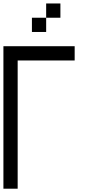

<svg xmlns="http://www.w3.org/2000/svg" viewBox="-20 -1187 540 1123"><path d="M0 -83.3V-916.7H416.7V-833.3H83.3V-83.3ZM250 -1000H166.7V-1083.3H250ZM250 -1083.3V-1166.7H333.3V-1083.3Z"/></svg>

Font: GalmuriMono11 Regular
Style: Regular
Weight: 400
Designer: Lee Minseo (quiple)
Version: Version 2.399;hotconv 1.1.1;makeotfexe 2.6.0 DEVELOPMENT